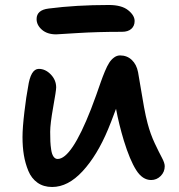

<svg xmlns="http://www.w3.org/2000/svg" viewBox="-20 -726 714 766"><path d="M204.1 -588.9Q168.5 -588.9 147.2 -607.4Q126 -626 126 -649.9Q126 -686 173.8 -691.9Q283.2 -706.1 414.1 -706.1Q465.3 -706.1 491.2 -685.3Q517.1 -664.6 517.1 -642.1Q517.1 -622.6 503.9 -610.8Q490.7 -599.1 466.8 -599.1Q367.7 -599.1 287.1 -594Q206.5 -588.9 204.1 -588.9ZM188 20Q153.8 20 129.6 2.9Q105.5 -14.2 93 -44.4Q80.6 -74.7 75.2 -107.4Q69.8 -140.1 69.8 -179.2Q69.8 -216.3 77.4 -280Q85 -343.8 91.8 -377.9Q102.1 -451.2 134.8 -451.2Q161.1 -451.2 182.6 -429Q204.1 -406.7 204.1 -377Q204.1 -364.7 192.1 -298.1Q180.2 -231.4 180.2 -200.2Q180.2 -177.2 180.9 -161.6Q181.6 -146 184.3 -128.2Q187 -110.4 193.6 -101.1Q200.2 -91.8 210 -91.8Q265.1 -91.8 342.8 -290Q352.5 -314.5 363.8 -346.4Q375 -378.4 382.1 -398.7Q389.2 -418.9 398.4 -441.2Q407.7 -463.4 415.8 -475.8Q423.8 -488.3 435.1 -496.6Q446.3 -504.9 459 -504.9Q486.8 -504.9 505.9 -486.8Q524.9 -468.8 530.8 -438Q533.7 -423.3 540.8 -379.2Q547.9 -335 554.7 -298.1Q561.5 -261.2 568.8 -233.9Q580.1 -190.9 597.4 -154.3Q614.7 -117.7 626 -96.7Q637.2 -75.7 637.2 -63Q637.2 -40 621.1 -23.9Q605 -7.8 583 -7.8Q548.3 -7.8 523.2 -47.6Q498 -87.4 474.1 -165Q454.1 -231.4 442.9 -292Q420.4 -231.4 411.1 -210Q367.7 -106 309.6 -43Q251.5 20 188 20Z"/></svg>

Font: Shantell Sans Irregular
Style: Regular
Weight: 500
Designer: Stephen Nixon, Anya Danilova, Shantell Martin
Foundry: Arrow Type
Version: Version 1.006;[9816181b4]